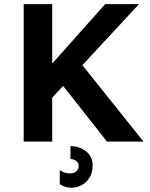

<svg xmlns="http://www.w3.org/2000/svg" viewBox="-20 -674 715 914"><path d="M203.1 -181.6 130.9 -261.7 480.5 -654.3H641.6ZM92.8 0V-654.3H228.5V0ZM489.3 0 235.4 -322.3 339.8 -404.3 663.1 0ZM320.3 219.7Q302.7 219.7 288.6 214.4Q274.4 209 264.6 202.1V135.7Q286.1 151.4 313.5 151.4Q332 151.4 343.3 142.1Q354.5 132.8 354.5 116.2Q354.5 100.6 342.3 91.8Q330.1 83 315.4 83V21.5Q357.4 21.5 389.2 45.9Q420.9 70.3 420.9 114.3Q420.9 148.4 405.8 172.4Q390.6 196.3 367.7 208Q344.7 219.7 320.3 219.7Z"/></svg>

Font: Sen
Style: Bold
Weight: 700
Designer: Kosal Sen, Philatype
Foundry: Philatype
Version: Version 2.000;gftools[0.9.31]